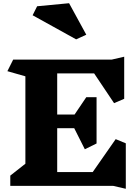

<svg xmlns="http://www.w3.org/2000/svg" viewBox="-20 -1157 862 1195"><path d="M685 0H44V-64L138 -138V-682L26 -714L62 -786H675L753 -804V-542L690 -515L566 -700H336V-444H444L517 -552H581V-264L508 -228L442 -359H336V-86H557L700 -291L763 -265V18ZM454 -912 183 -1062 211 -1118 410 -1137 517 -941Z"/></svg>

Font: Inknut Antiqua ExtraBold
Style: Regular
Weight: 800
Designer: Claus Eggers Sørensen
Foundry: Claus Eggers Sørensen
Version: Version 1.003; ttfautohint (v1.8.2) -l 8 -r 50 -G 200 -x 14 